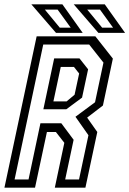

<svg xmlns="http://www.w3.org/2000/svg" viewBox="-40 -868 598 888"><path d="M-19.5 0 129.5 -700H401L482 -597L436 -380L363 -324L410 -257.5L355 0H213.5L257.5 -207.5L218.5 -257.5H177L122 0ZM27.5 -38H92L147 -298H243.5L300.5 -221.5L261.5 -38H325.5L369 -242.5L309 -328L399.5 -395L438.5 -578.5L372.5 -662H160ZM160.5 -362.5 210.5 -598H327.5L367.5 -547.5L339.5 -416.5L266.5 -362.5ZM207 -399H268L305 -430L326 -528L302 -558.5H241ZM538.5 -716H415L301 -848H444.5ZM483 -740 422.5 -823.5H363.5L432.5 -740ZM342.5 -716H219L105 -848H248.5ZM287 -740 226.5 -823.5H167.5L236.5 -740Z"/></svg>

Font: Tourney Condensed Regular
Style: Italic
Weight: 400
Width: 3
Italic angle: -12°
Designer: Tyler Finck
Foundry: Etcetera Type Co
Version: Version 1.010; ttfautohint (v1.8.3)